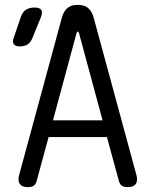

<svg xmlns="http://www.w3.org/2000/svg" viewBox="-20 -760 640 790"><path d="M198 -265H402L305 -624Q303 -630 300 -630Q297 -630 295 -624ZM469 -16 420 -196H180L131 -16Q128 -3 119.5 3.5Q111 10 94 10Q71 10 61.5 -3Q52 -16 59 -41L235 -689Q242 -714 257.5 -727Q273 -740 300 -740Q327 -740 342.5 -727Q358 -714 365 -689L541 -41Q548 -16 538.5 -3Q529 10 506 10Q489 10 480.5 3.5Q472 -3 469 -16ZM114 -605Q107 -587 94.5 -578Q82 -569 62 -569Q43 -569 36.5 -578.5Q30 -588 37 -606L66 -691Q73 -711 87 -720Q101 -729 122 -729Q143 -729 149.5 -719.5Q156 -710 149 -691Z"/></svg>

Font: Maple Mono Light
Style: Regular
Weight: 300
Monospace: yes
Designer: subframe7536
Version: Version 7.000